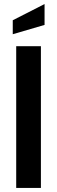

<svg xmlns="http://www.w3.org/2000/svg" viewBox="-20 -928 282 948"><path d="M60 0V-700H182V0ZM43 -759V-828L200 -908V-805Z"/></svg>

Font: Cabin Condensed
Style: Bold
Weight: 700
Width: 3
Designer: Pablo Impallari
Foundry: Pablo Impallari. http://www.impallari.com Igino Marini. http://www.ikern.com
Version: Version 3.001; ttfautohint (v1.8.3)